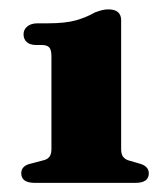

<svg xmlns="http://www.w3.org/2000/svg" viewBox="-20 -740 366 420"><path d="M60 -641.5H72Q83 -641.5 87.8 -636.2Q92.5 -631 92.5 -616.5V-414Q92.5 -403 88.2 -397.2Q84 -391.5 75.5 -389.5L49 -382.5Q26.5 -378 26.5 -361Q26.5 -340 56 -340H276.5Q305.5 -340 305.5 -361Q305.5 -377 284 -382.5L260 -389.5Q253 -392 249 -397.5Q245 -403 245 -414V-695.5Q245 -719.5 217 -719.5Q210.5 -719.5 204 -718Q197.5 -716.5 188 -713Q169 -702 146 -695.5Q123 -689 84.5 -689H62.5Q48 -689 39.8 -682.2Q31.5 -675.5 31.5 -665Q31.5 -654.5 38.5 -648Q45.5 -641.5 60 -641.5Z"/></svg>

Font: Fraunces
Style: Regular
Weight: 900
Version: Version 1.000;[b76b70a41]